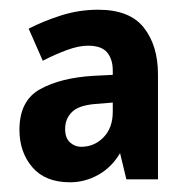

<svg xmlns="http://www.w3.org/2000/svg" viewBox="-20 -742 387 395"><path d="M182 -722Q247 -722 276 -685Q305 -648 305 -589V-373H240L227 -427Q210 -398 182.5 -382.5Q155 -367 124 -367Q73 -367 46.5 -398Q20 -429 20 -475Q20 -535 62.5 -558.5Q105 -582 172 -586L212 -588V-597Q212 -620 200.5 -634Q189 -648 161 -648Q142 -648 117.5 -639Q93 -630 68 -617L39 -683Q70 -699 106.5 -710.5Q143 -722 182 -722ZM175 -528Q141 -525 127.5 -511Q114 -497 114 -477Q114 -458 124 -449Q134 -440 147 -440Q174 -440 193 -459.5Q212 -479 212 -512V-531Z"/></svg>

Font: Noto Sans Gujarati Condensed
Style: Bold
Weight: 700
Width: 3
Designer: Jelle Bosma - Monotype Design Team, Universal Thirst
Foundry: Monotype Imaging Inc.
Version: Version 2.106; ttfautohint (v1.8.4.7-5d5b)